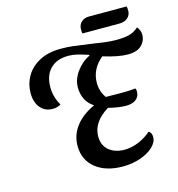

<svg xmlns="http://www.w3.org/2000/svg" viewBox="-123 -943 996 1072"><g transform="rotate(-15 375.0 -407.0)"><path d="M750 -662Q750 -626 724 -600.5Q698 -575 645 -575Q590 -575 503 -602Q435 -546 435 -466Q435 -418 463 -378L549 -377Q607 -377 635 -381Q639 -373 639 -361Q639 -334 618.5 -317.5Q598 -301 561 -301Q518 -301 459 -316Q365 -258 365 -176Q365 -123 400 -94.5Q435 -66 489 -66Q530 -66 571.5 -83.5Q613 -101 644 -129Q661 -118 661 -94Q661 -64 632.5 -37Q604 -10 557 6Q510 22 456 22Q358 22 299 -25.5Q240 -73 240 -154Q240 -216 277.5 -266Q315 -316 388 -350Q358 -368 342 -399Q326 -430 326 -470Q326 -515 357.5 -559Q389 -603 436 -625L434 -629Q399 -641 372 -647.5Q345 -654 320 -654Q253 -654 215.5 -616Q178 -578 178 -510Q178 -453 208 -403Q187 -390 161 -390Q116 -390 89.5 -422Q63 -454 63 -507Q63 -558 88 -602.5Q113 -647 164 -675Q215 -703 290 -703Q328 -703 362 -699Q396 -695 457 -686Q494 -680 532.5 -675Q571 -670 602 -670Q647 -670 677 -677.5Q707 -685 732 -708Q750 -686 750 -662ZM427 -778Q427 -804 444 -820Q461 -836 489 -836H706Q709 -826 709 -812Q709 -786 691 -770Q673 -754 641 -754H429Q427 -762 427 -778Z"/></g></svg>

Font: Sansita SW
Style: Italic
Weight: 400
Italic angle: -11°
Designer: Pablo Cosgaya
Foundry: Omnibus-Type
Version: Version 1.000